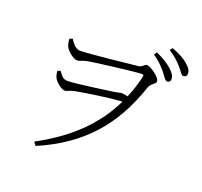

<svg xmlns="http://www.w3.org/2000/svg" viewBox="-148 -1001 1295 1229"><g transform="rotate(20 500.0 -386.5)"><path d="M817 -668C838 -642 849 -618 864 -618C877 -618 886 -626 886 -642C886 -662 875 -679 850 -703C826 -725 790 -748 740 -771L726 -752C769 -723 796 -693 817 -668ZM902 -735C925 -711 934 -686 950 -686C963 -686 973 -694 973 -710C973 -730 962 -749 934 -772C912 -792 874 -812 825 -831L811 -813C856 -784 879 -762 902 -735ZM274 -612C240 -612 218 -647 203 -669L183 -661C185 -634 189 -619 195 -608C206 -585 249 -548 276 -548C296 -548 307 -560 342 -566C398 -576 658 -608 694 -608C706 -608 712 -607 707 -589C695 -537 679 -488 659 -442C644 -446 630 -449 618 -449C606 -449 592 -443 573 -440C531 -434 315 -403 265 -403C234 -403 224 -417 201 -449L181 -442C182 -422 187 -406 193 -394C205 -373 243 -339 268 -339C287 -339 293 -351 336 -359C386 -368 536 -393 640 -399C550 -211 399 -74 197 34L214 58C499 -64 664 -252 760 -538C770 -570 804 -577 804 -596C804 -624 733 -673 708 -673C693 -673 683 -651 661 -648C613 -642 324 -612 274 -612Z"/></g></svg>

Font: Noto Serif KR Light
Style: Regular
Weight: 300
Designer: Ryoko NISHIZUKA 西塚涼子 (kana & ideographs); Frank Grießhammer (Latin, Greek & Cyrillic); Wenlong ZHANG 张文龙 (bopomofo); San
Foundry: Adobe
Version: Version 2.001;hotconv 1.1.0;makeotfexe 2.6.0